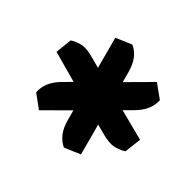

<svg xmlns="http://www.w3.org/2000/svg" viewBox="-95 -828 604 591"><g transform="rotate(30 207.5 -532.0)"><path d="M251 -643V-607L342 -660L378 -616Q370 -576 325 -550L294 -532L386 -480L365 -427Q351 -422 330.5 -422Q310 -422 281 -439L251 -456V-350L195 -342Q163 -369 163 -421V-456L71 -403L36 -447Q44 -488 89 -514L120 -532L28 -586L48 -638Q61 -643 81.5 -643Q102 -643 132 -625L163 -607V-714L219 -722Q251 -696 251 -643Z"/></g></svg>

Font: Patua One
Style: Regular
Weight: 400
Designer: luciano Vergara
Foundry: Luciano Vergara
Version: Version 1.002